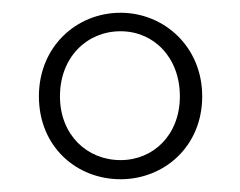

<svg xmlns="http://www.w3.org/2000/svg" viewBox="-20 -759 376 301"><path d="M169 -508C116 -508 74 -548 74 -608C74 -669 116 -710 169 -710C221 -710 262 -669 262 -608C262 -548 221 -508 169 -508ZM169 -478C237 -478 297 -529 297 -608C297 -686 237 -739 169 -739C100 -739 41 -686 41 -608C41 -529 100 -478 169 -478Z"/></svg>

Font: Noto Serif TC ExtraLight
Style: Regular
Weight: 200
Designer: Ryoko NISHIZUKA 西塚涼子 (kana & ideographs); Frank Grießhammer (Latin, Greek & Cyrillic); Wenlong ZHANG 张文龙 (bopomofo); San
Foundry: Adobe
Version: Version 2.001;hotconv 1.1.0;makeotfexe 2.6.0